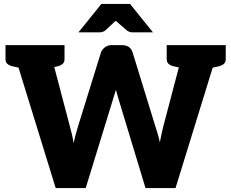

<svg xmlns="http://www.w3.org/2000/svg" viewBox="-20 -959 1179 979"><path d="M264 0 39 -729H181Q203 -729 218 -719Q233 -709 237 -692L337 -312Q342 -294 347 -273Q352 -252 355 -229Q357 -239 363.5 -263.5Q370 -288 377 -312L495 -692Q500 -706 514.5 -717.5Q529 -729 550 -729H600Q645 -729 656 -692L773 -312Q778 -295 784.5 -275Q791 -255 795 -233Q799 -255 803.5 -275Q808 -295 812 -312L912 -692Q916 -707 931 -718Q946 -729 967 -729H1100L875 0H722L585 -452Q579 -472 575.5 -485Q572 -498 571 -501Q567 -489 563.5 -476.5Q560 -464 556 -452L417 0ZM168 -691V-729H242V-691ZM906 -691V-729H980V-691ZM105 -729 91 -611 47 -620Q29 -624 18.5 -632.5Q8 -641 8 -658V-729ZM309 -729V-658Q309 -641 298.5 -632.5Q288 -624 270 -620L226 -611L212 -729ZM927 -729 913 -611 869 -620Q851 -624 840.5 -632.5Q830 -641 830 -658V-729ZM1131 -729V-658Q1131 -641 1120.5 -632.5Q1110 -624 1092 -620L1048 -611L1034 -729ZM380 -794 497 -939H643L760 -794H657Q639 -794 627 -804L570 -853L517 -804Q513 -800 504.5 -797Q496 -794 487 -794Z"/></svg>

Font: Aleo Black
Style: Regular
Weight: 900
Designer: Alessio Laiso
Foundry: Alessio Laiso
Version: Version 2.001;gftools[0.9.29]